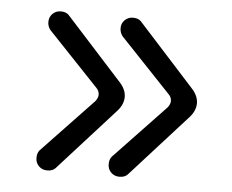

<svg xmlns="http://www.w3.org/2000/svg" viewBox="-40 -519 651 538"><g transform="rotate(5 285.5 -249.5)"><path d="M314 -25.4Q329.1 -25.4 336.9 -33.7L496.6 -210.4Q512.7 -229 512.7 -249Q512.7 -269 496.6 -287.6Q336.4 -464.4 335.9 -464.8Q328.1 -472.7 313.5 -472.7Q299.8 -472.7 290.5 -463.4Q281.2 -454.1 281.2 -441.2Q281.2 -428.2 288.6 -418.5L431.6 -267.6Q439.5 -259.8 439.5 -249Q439.5 -240.7 432.1 -231L288.1 -79.6Q281.2 -71.8 281.2 -57.9Q281.2 -43.9 290.5 -34.7Q299.8 -25.4 314 -25.4ZM110.8 -25.4Q126 -25.4 133.8 -33.7L293.5 -210.4Q309.6 -229 309.6 -249Q309.6 -269 293.5 -287.6Q133.3 -464.4 132.8 -464.8Q125 -472.7 110.4 -472.7Q96.7 -472.7 87.4 -463.4Q78.1 -454.1 78.1 -440.4Q78.1 -428.2 85.4 -418.5L228.5 -267.6Q236.3 -259.8 236.3 -249Q236.3 -240.7 229 -231L85 -79.6Q78.1 -71.8 78.1 -57.9Q78.1 -43.9 87.4 -34.7Q96.7 -25.4 110.8 -25.4Z"/></g></svg>

Font: YuPearl-Light
Style: Light
Weight: 300
Designer: Max Yao
Foundry: Max-Everyday
Version: Version 1.011; ttfautohint (v1.8.3)